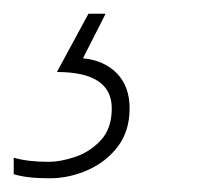

<svg xmlns="http://www.w3.org/2000/svg" viewBox="-103 -20 306 280"><path d="M-31 240Q-64 240 -83 234V210Q-62 216 -33 216Q-14 216 7.5 208.5Q29 201 44.5 184Q60 167 60 138Q60 85 -20 85L26 0H51L18 65Q49 68 67.5 87Q86 106 86 138Q86 171 69 193.5Q52 216 25 228Q-2 240 -31 240Z"/></svg>

Font: Noto Sans Disp Thin
Style: Italic
Weight: 100
Italic angle: -12°
Designer: Monotype Design Team
Foundry: Monotype Imaging Inc.
Version: Version 2.000;GOOG;noto-source:20170915:90ef993387c0